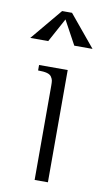

<svg xmlns="http://www.w3.org/2000/svg" viewBox="-82 -671 386 709"><g transform="rotate(10 110.5 -316.0)"><path d="M129.4 -631.8 227.1 -513.7H158.7L109.9 -603.5L61 -513.7H-6.3L92.3 -631.8ZM100.6 0V-352.5Q100.6 -365.7 99.6 -372.1Q98.6 -378.4 93.5 -386.2Q88.4 -394 76.2 -397.2Q64 -400.4 43 -400.4V-420.9H150.4V0Z"/></g></svg>

Font: Buda
Style: light
Weight: 400
Version: Version 1.002